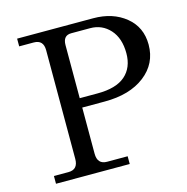

<svg xmlns="http://www.w3.org/2000/svg" viewBox="-107 -834 912 936"><g transform="rotate(-15 348.5 -366.0)"><path d="M433.6 0H61.5V-39.1H134.8Q183.6 -39.1 183.6 -92.8V-641.6Q183.6 -693.4 134.8 -693.4H61.5V-732.4H445.3Q543.9 -732.4 608.6 -679.7Q673.3 -627 673.3 -538.6Q673.3 -442.9 597.4 -384.3Q521.5 -325.7 395 -325.7H281.2V-92.8Q281.2 -39.1 330.1 -39.1H433.6ZM371.6 -373Q465.3 -373 511.5 -413.3Q557.6 -453.6 557.6 -525.9Q557.6 -602.1 518.1 -645.8Q478.5 -689.5 418.5 -689.5H323.2Q281.2 -689.5 281.2 -640.6V-373Z"/></g></svg>

Font: Munson
Style: Regular
Weight: 400
Designer: Paul James MIller
Foundry: High-Logic / Made with FontCreator
Version: Version 2.10;May 5, 2019;FontCreator 11.5.0.2430 64-bit